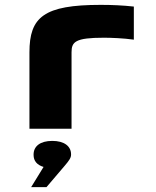

<svg xmlns="http://www.w3.org/2000/svg" viewBox="-20 -529 640 789"><path d="M407 -374C436 -374 488 -372 530 -366V-502C485 -507 440 -509 394 -509C160 -509 101 -459 101 -314V0H274V-314C274 -357 289 -374 407 -374ZM108 240H171L246 152C263 132 272 120 272 107V105C272 72 244 50 195 50C145 50 118 72 118 106V108C118 132 132 149 159 157Z"/></svg>

Font: LT Wave Mono Black
Style: Regular
Weight: 900
Designer: Daniel Lyons
Version: Version 2.5 (Glyphs App)